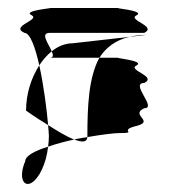

<svg xmlns="http://www.w3.org/2000/svg" viewBox="-20 -678 427 479"><path d="M41 -596C55 -596 68 -560 78 -515C87 -529 98 -541 109 -550C102 -568 79 -596 104 -596H340C373 -613 296 -628 321 -640C343 -652 257 -658 277 -658H104C118 -658 34 -652 59 -640C81 -628 4 -613 41 -596ZM43 -276C26 -236 38 -210 59 -222C77 -233 95 -268 100 -312C67 -302 43 -289 43 -276ZM45 -402C45 -402 70 -384 100 -366C97 -403 89 -465 78 -515C58 -484 45 -444 45 -402ZM100 -312C119 -319 143 -325 165 -330C146 -337 122 -352 100 -366C101 -354 102 -344 102 -338C102 -329 101 -320 100 -312ZM104 -534H228C244 -559 268 -578 303 -586L161 -570C142 -570 124 -562 109 -550C113 -541 114 -534 104 -534ZM165 -330C184 -323 197 -322 198 -336C187 -334 177 -333 165 -330ZM198 -336C232 -342 265 -346 277 -346C328 -346 272 -352 321 -364C367 -376 303 -391 340 -408C373 -408 303 -471 340 -471C373 -488 296 -503 321 -515C343 -527 257 -534 277 -534H228C201 -485 198 -412 198 -338ZM303 -586C303 -586 345 -591 345 -591C329 -591 316 -589 303 -586Z"/></svg>

Font: bitstorm
Style: excn
Weight: 400
Version: Version 0.2